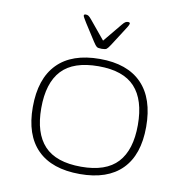

<svg xmlns="http://www.w3.org/2000/svg" viewBox="-81 -796 853 879"><g transform="rotate(10 345.5 -356.0)"><path d="M347 6Q217 6 149.5 -61.5Q82 -129 82 -259Q82 -391 149.5 -460Q217 -529 347 -529Q475 -529 542 -460Q609 -391 609 -259Q609 -129 542 -61.5Q475 6 347 6ZM347 -28Q462 -28 516 -86.5Q570 -145 570 -261Q570 -378 516 -436.5Q462 -495 347 -495Q230 -495 175.5 -436.5Q121 -378 121 -261Q121 -145 175.5 -86.5Q230 -28 347 -28ZM444 -718Q453 -718 453 -712Q453 -708 447 -697.5Q441 -687 436 -680L386 -602Q375 -585 369 -580.5Q363 -576 346 -576Q329 -576 323 -580.5Q317 -585 306 -602L256 -680Q252 -687 245.5 -697.5Q239 -708 239 -712Q239 -718 248 -718Q255 -718 260.5 -714.5Q266 -711 275 -700L346 -614L417 -700Q426 -711 431.5 -714.5Q437 -718 444 -718Z"/></g></svg>

Font: Asap Expanded Thin
Style: Regular
Weight: 100
Width: 7
Designer: Pablo Cosgaya
Foundry: Omnibus-Type
Version: Version 3.001; ttfautohint (v1.8.4.7-5d5b)